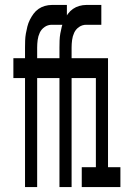

<svg xmlns="http://www.w3.org/2000/svg" viewBox="-20 -755 540 775"><path d="M81 0V-440H34V-520H81V-563Q81 -577 81.5 -591.5Q82 -606 84.5 -620Q87 -634 90.5 -648Q94 -662 100.5 -675Q107 -688 115.5 -699.5Q124 -711 135.5 -719Q147 -727 161 -731Q175 -735 189 -735H250V-655H189Q173 -655 160 -646Q147 -637 140.5 -623Q134 -609 132 -593.5Q130 -578 130 -563V-520H228V-440H130V0ZM220 0V-440H173V-520H220V-563Q220 -577 220.5 -591.5Q221 -606 223.5 -620Q226 -634 229.5 -648Q233 -662 239.5 -675Q246 -688 254.5 -699.5Q263 -711 274.5 -719Q286 -727 300 -731Q314 -735 328 -735H389V-655H328Q312 -655 299 -646Q286 -637 279.5 -623Q273 -609 271 -593.5Q269 -578 269 -563V-520H367V-440H269V0ZM310 0V-80H367V-440H317V-520H416V-80H466V0Z"/></svg>

Font: Iosevka Medium
Style: Regular
Weight: 500
Monospace: yes
Designer: Belleve Invis
Foundry: Belleve Invis
Version: Version 32.5.0; ttfautohint (v1.8.4)